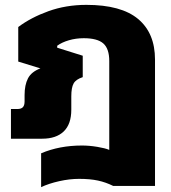

<svg xmlns="http://www.w3.org/2000/svg" viewBox="-20 -570 702 789"><path d="M149 60Q224 28 317 28Q347 28 380 33.5Q413 39 429 46V-319Q429 -370 404.5 -391.5Q380 -413 324 -413Q292 -413 263 -404.5Q234 -396 215 -382V-374L320 -341V-253Q292 -244 282.5 -227Q273 -210 273 -174V-119Q273 -60 242 -30Q211 0 153 0H25V-122H51Q67 -122 74 -129.5Q81 -137 81 -153V-179Q81 -221 95 -248Q109 -275 146 -289L55 -317V-459Q107 -498 179 -524Q251 -550 335 -550Q478 -550 547.5 -492Q617 -434 617 -325V194H445Q415 179 382.5 172Q350 165 305 165Q266 165 223.5 174.5Q181 184 149 199Z"/></svg>

Font: Kanit Bold
Style: Regular
Weight: 700
Designer: Katatrad Team
Foundry: CadsonDemak
Version: Version 1.000